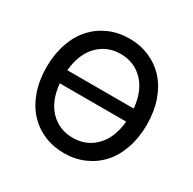

<svg xmlns="http://www.w3.org/2000/svg" viewBox="-163 -906 1093 1086"><g transform="rotate(30 384.0 -363.5)"><path d="M384.3 9.8Q313.5 9.8 253.4 -16.1Q193.4 -42 149.7 -89.6Q106 -137.2 81.3 -207.8Q56.6 -278.3 56.6 -363.8Q56.6 -449.2 81.3 -519.8Q106 -590.3 149.7 -637.9Q193.4 -685.5 253.4 -711.4Q313.5 -737.3 384.3 -737.3Q454.6 -737.3 514.6 -711.4Q574.7 -685.5 618.4 -637.9Q662.1 -590.3 686.8 -519.8Q711.4 -449.2 711.4 -363.8Q711.4 -278.3 686.8 -207.8Q662.1 -137.2 618.4 -89.6Q574.7 -42 514.6 -16.1Q454.6 9.8 384.3 9.8ZM601.1 -406.2Q590.8 -516.1 531.7 -576.7Q472.7 -637.2 384.3 -637.2Q295.9 -637.2 236.8 -576.7Q177.7 -516.1 167.5 -406.2ZM384.3 -90.3Q472.7 -90.3 531.7 -150.6Q590.8 -210.9 601.1 -320.8H167.5Q177.7 -210.9 236.6 -150.6Q295.4 -90.3 384.3 -90.3Z"/></g></svg>

Font: Interop Med
Style: Regular
Weight: 500
Designer: Rasmus Andersson, Google, Jang Haemin
Foundry: jhaemin
Version: Version 1.007